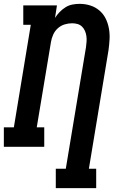

<svg xmlns="http://www.w3.org/2000/svg" viewBox="-24 -763 644 998"><path d="M266 215V114H318L423 -518Q425 -533 426 -547.5Q427 -562 425 -576Q423 -590 417.5 -602.5Q412 -615 402.5 -624.5Q393 -634 379.5 -638Q366 -642 351 -642Q331 -642 311.5 -636Q292 -630 276.5 -616Q261 -602 252.5 -583Q244 -564 241 -545L167 -101H206V0H-4V-101H48L136 -634H97V-735H272L262 -670Q272 -686 286 -700.5Q300 -715 317 -725.5Q334 -736 353 -739.5Q372 -743 390 -743Q419 -743 445.5 -734.5Q472 -726 492.5 -708.5Q513 -691 525 -667Q537 -643 542 -615.5Q547 -588 545.5 -559.5Q544 -531 540 -502L438 114H476V215Z"/></svg>

Font: Iosevka Etoile Oblique
Style: Bold
Weight: 700
Italic angle: -9°
Designer: Belleve Invis
Foundry: Belleve Invis
Version: Version 15.5.2; ttfautohint (v1.8.4)